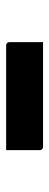

<svg xmlns="http://www.w3.org/2000/svg" viewBox="218 -1032 163 640"><g transform="rotate(-90 300.0 -711.5)"><path d="M120 -773H469Q474 -773 477 -770Q480 -767 480 -762Q480 -743 480 -724.5Q480 -706 480 -688Q480 -670 480 -650H131Q128 -650 125.5 -651.5Q123 -653 121.5 -655.5Q120 -658 120 -661Q120 -681 120 -699Q120 -717 120 -735.5Q120 -754 120 -773Z"/></g></svg>

Font: Recursive Monospace ExtraBold
Style: Regular
Weight: 800
Version: Version 1.047